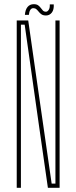

<svg xmlns="http://www.w3.org/2000/svg" viewBox="-20 -898 365 918"><path d="M60 0V-800H115L151 -548L227 -20H245V-516V-800H265V0H209L166 -300L98 -780H80V-340V0ZM218 -877H237Q238.5 -851.5 227.8 -837.8Q217 -824 200 -824Q186.5 -824 178.8 -829.2Q171 -834.5 165.5 -841.5Q160 -848.5 154 -853.8Q148 -859 139 -859Q130.5 -859 125 -850.8Q119.5 -842.5 118 -827H99Q101 -852 112 -865Q123 -878 141.5 -878Q155 -878 162.5 -872.5Q170 -867 175 -860Q180 -853 185.2 -847.5Q190.5 -842 200 -842Q207 -842 213 -851Q219 -860 218 -877Z"/></svg>

Font: Big Shoulders Thin
Style: Regular
Weight: 100
Designer: Patric King
Foundry: XO Type Co
Version: Version 2.002